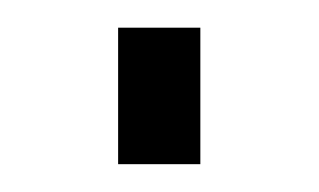

<svg xmlns="http://www.w3.org/2000/svg" viewBox="-20 -118 229 138"><path d="M64.9 0V-98.1H124V0Z"/></svg>

Font: Rawline
Style: Regular
Weight: 400
Designer: Matt McInerney, Pablo Impallari, Rodrigo Fuenzalida
Foundry: Matt McInerney, Pablo Impallari, Rodrigo Fuenzalida
Version: Version 4.020;PS 004.020;hotconv 1.0.88;makeotf.lib2.5.64775